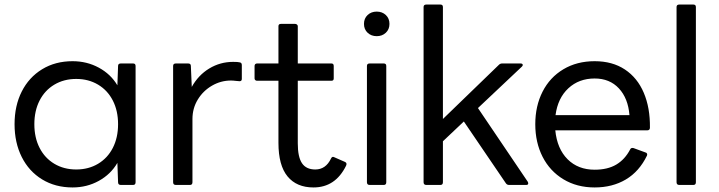

<svg xmlns="http://www.w3.org/2000/svg" viewBox="-20 -788 3161 844"><path d="M44 -242Q44 -323 75.5 -385.5Q107 -448 165 -483.5Q223 -519 299 -519Q362 -519 414.5 -490.5Q467 -462 496 -413L499 -498Q499 -509 511 -509H565Q576 -509 576 -498V13Q576 25 565 25H511Q499 25 499 13L496 -72Q467 -22 414.5 7Q362 36 299 36Q223 36 165 0.5Q107 -35 75.5 -98Q44 -161 44 -242ZM499 -242Q499 -301 476 -346Q453 -391 411 -416Q369 -441 315 -441Q261 -441 219 -416Q177 -391 154 -346Q131 -301 131 -242Q131 -183 154 -138Q177 -93 219 -68Q261 -43 315 -43Q369 -43 411 -68Q453 -93 476 -138Q499 -183 499 -242Z M741 13V-498Q741 -509 753 -509H807Q819 -509 819 -498L823 -406Q852 -458 900 -487Q948 -516 1005 -516Q1026 -516 1033 -514Q1043 -513 1043 -502V-441Q1043 -431 1033 -431Q1027 -431 1016 -432.5Q1005 -434 995 -434Q951 -434 912 -411.5Q873 -389 849.5 -350.5Q826 -312 826 -265V13Q826 25 815 25H753Q741 25 741 13Z M1204 -160V-433H1110Q1105 -433 1102 -436Q1099 -439 1099 -443V-498Q1099 -503 1102 -506Q1105 -509 1110 -509H1204V-673Q1204 -683 1215 -683H1277Q1282 -683 1285.5 -680Q1289 -677 1289 -673V-509H1437Q1447 -509 1447 -498V-443Q1447 -433 1437 -433H1289V-158Q1289 -98 1307.5 -70.5Q1326 -43 1366 -43Q1412 -43 1435 -91Q1440 -102 1449 -97L1497 -76Q1507 -71 1501 -59Q1454 36 1358 36Q1284 36 1244 -12.5Q1204 -61 1204 -160Z M1580 -683Q1580 -707 1596 -722Q1612 -737 1636 -737Q1660 -737 1676 -722Q1692 -707 1692 -683Q1692 -659 1676 -644Q1660 -629 1636 -629Q1612 -629 1596 -644Q1580 -659 1580 -683ZM1593 13V-498Q1593 -509 1605 -509H1667Q1678 -509 1678 -498V13Q1678 25 1667 25H1605Q1593 25 1593 13Z M1842 13V-757Q1842 -768 1854 -768H1916Q1927 -768 1927 -757V-265L2173 -503Q2179 -509 2187 -509H2268Q2278 -509 2278 -502Q2278 -499 2274 -495L2081 -313L2300 11Q2302 15 2302 18Q2302 25 2293 25H2218Q2209 25 2204 18L2019 -254L1927 -167V13Q1927 25 1916 25H1854Q1842 25 1842 13Z M2333 -242Q2333 -322 2365 -385Q2397 -448 2456.5 -483.5Q2516 -519 2594 -519Q2672 -519 2727 -482.5Q2782 -446 2810 -380Q2838 -314 2837 -227Q2837 -215 2825 -215H2421Q2429 -134 2475 -88Q2521 -42 2594 -42Q2651 -42 2689 -64.5Q2727 -87 2750 -131Q2754 -140 2765 -137L2817 -118Q2822 -117 2824 -113Q2826 -109 2824 -104Q2790 -34 2731 1Q2672 36 2594 36Q2516 36 2456.5 0Q2397 -36 2365 -99Q2333 -162 2333 -242ZM2422 -282H2747Q2741 -356 2700.5 -399.5Q2660 -443 2594 -443Q2525 -443 2478.5 -400Q2432 -357 2422 -282Z M2954 13V-757Q2954 -768 2966 -768H3028Q3039 -768 3039 -757V13Q3039 25 3028 25H2966Q2954 25 2954 13Z"/></svg>

Font: LINE Seed JP_TTF Regular
Style: Regular
Weight: 400
Designer: LINE & Fontrix & Fontworks
Version: Version 1.002